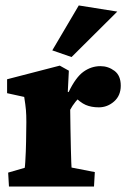

<svg xmlns="http://www.w3.org/2000/svg" viewBox="-20 -681 474 701"><path d="M12.7 0 9.8 -50.8 70.3 -68.4Q71.3 -73.2 72.3 -90.3Q73.2 -107.4 74.2 -127.9Q75.2 -148.4 75.2 -163.1L76.2 -235.4Q76.2 -261.7 74.7 -279.3Q73.2 -296.9 68.4 -327.1L5.9 -340.8V-391.6L198.2 -441.4L231.4 -422.9L227.5 -345.7L230.5 -344.7Q256.8 -399.4 285.2 -419.4Q313.5 -439.5 346.7 -439.5Q375 -439.5 397.9 -422.4Q420.9 -405.3 420.9 -368.2Q420.9 -332 396.5 -310.5Q372.1 -289.1 340.8 -289.1Q313.5 -289.1 293 -297.9Q272.5 -306.6 246.1 -334L281.2 -333Q266.6 -323.2 255.4 -309.1Q244.1 -294.9 236.3 -280.3L237.3 -210Q238.3 -168 238.8 -137.2Q239.3 -106.4 240.2 -89.4Q241.2 -72.3 241.2 -69.3L326.2 -52.7L323.2 0ZM241.2 -472.7 170.9 -497.1 267.6 -661.1 408.2 -638.7Z"/></svg>

Font: Crimson Pro Black
Style: Regular
Weight: 900
Designer: Jacques Le Bailly
Foundry: Baron von Fonthausen
Version: Version 1.003